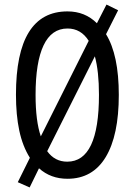

<svg xmlns="http://www.w3.org/2000/svg" viewBox="-20 -774 590 842"><path d="M501 -358Q501 -180 443.5 -85Q386 10 276 10Q202 10 151 -36L110 48L58 25L111 -82Q79 -133 64.5 -201.5Q50 -270 50 -359Q50 -724 276 -724Q353 -724 405 -672L447 -754L498 -729L445 -624Q501 -533 501 -358ZM136 -358Q136 -243 159 -176L369 -595Q335 -649 276 -649Q206 -649 171 -575Q136 -501 136 -358ZM414 -358Q414 -461 396 -527L187 -111Q220 -65 275 -65Q414 -65 414 -358Z"/></svg>

Font: Noto Sans Sinhala UI ExtraCondensed
Style: Regular
Weight: 400
Width: 2
Designer: Jelle Bosma - Monotype Design Team
Foundry: Monotype Imaging Inc.
Version: Version 2.006; ttfautohint (v1.8.4.7-5d5b)